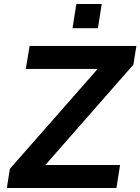

<svg xmlns="http://www.w3.org/2000/svg" viewBox="-20 -933 697 953"><path d="M14 0 29 -95 508 -640 517 -591H108L127 -705H657L642 -612L163 -66L154 -114H576L558 0ZM340 -793 359 -913H485L466 -793Z"/></svg>

Font: Nunito Sans 8pt
Style: Bold Italic
Weight: 700
Italic angle: -9°
Version: Version 3.101;gftools[0.9.27]